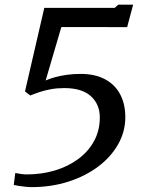

<svg xmlns="http://www.w3.org/2000/svg" viewBox="-20 -776 594 807"><path d="M44.2 -48.8Q55.6 -46.8 68 -44.8Q80.4 -42.9 92.2 -42.9Q155.1 -42.9 210.6 -59.5Q266.1 -76.1 308.6 -107.5Q351.2 -138.9 375.3 -183.1Q399.5 -227.3 399.5 -282.3Q399.5 -337.4 362.1 -371.6Q324.7 -405.8 250.1 -405.8Q219.8 -405.8 193.8 -401Q167.9 -396.3 146.2 -389Q124.4 -381.7 107.3 -374.6L85.1 -391.9L166.2 -743H462.3L477.1 -756.3H539.6L514.4 -662L237.8 -662.3L171.9 -437.8Q188.4 -445.2 211.2 -451.5Q234 -457.8 261.3 -461.6Q288.6 -465.4 318.8 -465.4Q379.2 -465.4 421.3 -443Q463.4 -420.5 485 -379.7Q506.7 -338.9 506.7 -283.4Q506.7 -222.6 476.3 -169.2Q446 -115.8 392.2 -75.5Q338.3 -35.2 266.8 -12.4Q195.3 10.5 112.6 10.5Q102.1 10.5 88 9Q73.8 7.6 60.1 5.6Q46.5 3.5 37.8 1.3Z"/></svg>

Font: Merriweather Light
Style: Italic
Weight: 300
Italic angle: -7.8°
Designer: Eben Sorkin
Foundry: Eben Sorkin
Version: Version 2.101